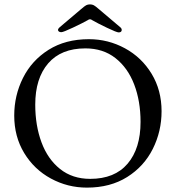

<svg xmlns="http://www.w3.org/2000/svg" viewBox="-20 -843 803 877"><path d="M45 0ZM45 -315Q45 -407 85 -487Q125 -567 202 -615.5Q279 -664 386 -664Q474 -664 550.5 -622.5Q627 -581 672.5 -506Q718 -431 718 -335Q718 -243 678 -163Q638 -83 561 -34.5Q484 14 377 14Q289 14 212.5 -27.5Q136 -69 90.5 -144Q45 -219 45 -315ZM622 -286Q622 -381 593 -457Q564 -533 507.5 -577.5Q451 -622 370 -622Q259 -622 200 -553.5Q141 -485 141 -365Q141 -270 169.5 -193Q198 -116 254.5 -71Q311 -26 392 -26Q504 -26 563 -95.5Q622 -165 622 -286ZM245 -706Q245 -712 252 -718L350 -801Q366 -815 373.5 -819Q381 -823 391 -823Q401 -823 408.5 -819Q416 -815 432 -801L530 -718Q536 -713 536 -706Q536 -701 532.5 -698Q529 -695 522 -695Q513 -695 469 -716Q425 -737 401 -751Q396 -755 391 -755Q386 -755 381 -751Q358 -738 313.5 -717Q269 -696 260 -696Q253 -696 249 -699Q245 -702 245 -706Z"/></svg>

Font: EB Garamond
Style: Regular
Weight: 400
Designer: Georg Duffner and Octavio Pardo
Foundry: Georg Duffner
Version: Version 1.000; ttfautohint (v1.6)